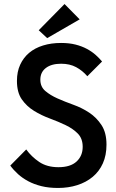

<svg xmlns="http://www.w3.org/2000/svg" viewBox="-20 -923 577 952"><path d="M268 9Q222 9 185.5 0Q149 -9 120 -24.5Q91 -40 69 -60Q47 -80 31 -102L110 -182Q136 -146 174.5 -120Q213 -94 270 -94Q329 -94 359.5 -122Q390 -150 390 -195Q390 -236 366 -260.5Q342 -285 305.5 -302.5Q269 -320 227 -335.5Q185 -351 148.5 -373.5Q112 -396 88 -430.5Q64 -465 64 -522Q64 -567 80 -602Q96 -637 124.5 -661Q153 -685 193.5 -697.5Q234 -710 283 -710Q323 -710 354.5 -702Q386 -694 411 -680.5Q436 -667 454.5 -650.5Q473 -634 486 -618L413 -545Q389 -573 357.5 -590Q326 -607 283 -607Q235 -607 207.5 -586Q180 -565 180 -528Q180 -493 204.5 -472Q229 -451 265 -435Q301 -419 344 -403.5Q387 -388 423 -364Q459 -340 483.5 -302.5Q508 -265 508 -206Q508 -153 490 -113Q472 -73 439.5 -46Q407 -19 363 -5Q319 9 268 9ZM375 -827 214 -734 172 -773 300 -903Z"/></svg>

Font: Tilda Sans Semibold
Style: Regular
Weight: 600
Designer: ParaType Ltd
Foundry: ParaType Ltd
Version: Version 1.009